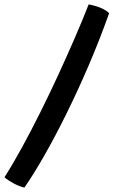

<svg xmlns="http://www.w3.org/2000/svg" viewBox="-24 -774 528 878"><path d="M381.5 -754Q418.5 -746.5 440.8 -736.2Q463 -726 475 -713.5Q432 -592.5 382 -476Q332 -359.5 280.2 -254.8Q228.5 -150 179 -63.2Q129.5 23.5 87.5 84Q63 78 37.2 64Q11.5 50 -3.5 36.5Q34 -22 76 -98.8Q118 -175.5 161 -261.8Q204 -348 244.5 -436Q285 -524 320.2 -605.5Q355.5 -687 381.5 -754Z"/></svg>

Font: Grandstander Thin Medium
Style: Regular
Weight: 500
Version: Version 1.200